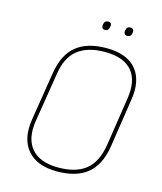

<svg xmlns="http://www.w3.org/2000/svg" viewBox="-119 -887 830 985"><g transform="rotate(15 295.5 -394.5)"><path d="M277 11Q170 11 119.5 -48.5Q69 -108 85 -212L126 -469Q142 -571 200 -618.5Q258 -666 360 -666Q469 -666 518.5 -607Q568 -548 551 -443L512 -186Q496 -84 438 -36.5Q380 11 277 11ZM278 -10Q372 -10 424 -52Q476 -94 491 -187L530 -443Q546 -540 502 -592.5Q458 -645 358 -645Q266 -645 213 -603Q160 -561 147 -468L106 -213Q90 -116 135 -63Q180 -10 278 -10ZM445 -754Q436 -754 431.5 -759.5Q427 -765 428 -773L429 -781Q432 -800 452 -800Q461 -800 465.5 -794.5Q470 -789 469 -781L468 -773Q465 -754 445 -754ZM327 -754Q318 -754 313.5 -759.5Q309 -765 310 -773L311 -781Q314 -800 333 -800Q343 -800 347.5 -794.5Q352 -789 350 -781L349 -773Q346 -754 327 -754Z"/></g></svg>

Font: Sofia Sans Semi Condensed Thin
Style: Italic
Weight: 250
Italic angle: -9°
Version: Version 4.100